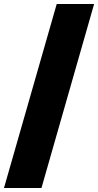

<svg xmlns="http://www.w3.org/2000/svg" viewBox="-20 -828 494 968"><path d="M0 120 266 -808H454.5L189 120Z"/></svg>

Font: Encode Sans Semi Expanded ExtraBold
Style: Regular
Weight: 800
Width: 6
Designer: Multiple Designers
Foundry: Impallari Type
Version: Version 3.000; ttfautohint (v1.8.3) -l 8 -r 50 -G 200 -x 14 